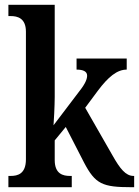

<svg xmlns="http://www.w3.org/2000/svg" viewBox="-20 -780 579 800"><path d="M15 0H279V-47H271C243 -47 208 -55 208 -113V-195L254 -251L330 -103C377 -13 407 0 527 0H539V-47H536C504 -47 480 -77 449 -132L335 -331L387 -401C431 -460 468 -490 508 -490V-536H299V-490C327 -490 343 -482 343 -465C343 -453 338 -434 310 -399L203 -258C204 -266 208 -341 208 -376V-760H15V-713H25C52 -713 88 -705 88 -648V-116C88 -55 53 -47 25 -47H15Z"/></svg>

Font: Noto Serif Devanagari Condensed SemiBold
Style: Regular
Weight: 600
Width: 3
Designer: Universal Thirst, Indian Type Foundry and the Monotype Design Team
Foundry: Monotype Imaging Inc.
Version: Version 2.004